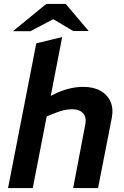

<svg xmlns="http://www.w3.org/2000/svg" viewBox="-20 -959 633 979"><path d="M21 0 165 -738 297 -770 230 -425 187 -444 265 -483Q294 -497 330.5 -506.5Q367 -516 404 -516Q457 -516 492.5 -496Q528 -476 543.5 -440.5Q559 -405 550 -358L480 0H353L415 -325Q422 -360 404 -381Q386 -402 347 -402Q325 -402 303 -396.5Q281 -391 254 -380L218 -365L147 0ZM46 -800 216 -939H315L282 -877L135 -800ZM353 -801 225 -877 216 -939H315L432 -801Z"/></svg>

Font: REM Medium
Style: Italic
Weight: 500
Italic angle: -11°
Designer: Octavio Pardo
Foundry: Ashler Design
Version: Version 1.005;gftools[0.9.28]